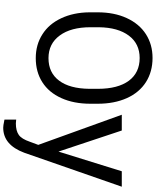

<svg xmlns="http://www.w3.org/2000/svg" viewBox="93 -854 974 1201"><g transform="rotate(90 580.5 -254.0)"><path d="M629.4 -377.4C629.4 -446.8 617.7 -507.8 594.2 -560.1C547.4 -664.6 457 -720.7 343.3 -720.7C287.1 -720.7 237.8 -707 194.3 -679.2C150.9 -651.4 117.2 -610.8 93.3 -558.6C69.3 -506.3 57.6 -445.8 57.6 -377.4V-326.2C58.1 -259.3 70.8 -200.2 94.7 -149.4C118.7 -98.1 151.9 -59.1 195.3 -31.7C238.8 -3.9 288.1 9.8 344.2 9.8C401.4 9.8 451.7 -3.9 494.6 -31.2C537.6 -58.6 570.8 -98.1 594.2 -150.4C617.7 -202.1 629.4 -262.7 629.4 -332.5ZM536.1 -325.7C535.2 -243.2 518.1 -180.2 484.9 -136.2C451.7 -91.8 404.8 -69.8 344.2 -69.8C284.2 -69.8 236.8 -93.3 202.6 -140.1C168 -186.5 150.9 -251 150.9 -332.5V-384.8C151.9 -464.8 169.4 -527.3 203.6 -572.8C237.3 -617.7 284.2 -640.1 343.3 -640.1C404.3 -640.1 451.7 -617.7 485.4 -572.8C519 -527.3 536.1 -462.9 536.1 -378.4ZM796.9 -528.3H698.2L886.7 -5.9L866.7 47.9C855.5 80.6 841.8 103.5 824.7 115.7C807.6 127.9 783.7 134.3 752.9 134.3L728.5 132.3V205.6L762.2 211.9L779.3 213.4C851.1 213.4 903.3 169.4 936 81.5L1148.4 -528.3H1051.8L928.7 -132.3Z"/></g></svg>

Font: Roboto
Style: Regular
Weight: 400
Designer: Google
Version: Version 2.137; 2017